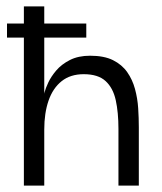

<svg xmlns="http://www.w3.org/2000/svg" viewBox="-20 -583 508 603"><path d="M352 0V-178Q352 -230 343.5 -268.5Q335 -307 311.5 -328.5Q288 -350 243 -350Q201 -350 173.5 -328Q146 -306 132.5 -267Q119 -228 119 -176V-292Q118 -285 120.5 -295Q123 -305 131.5 -323.5Q140 -342 156.5 -361.5Q173 -381 199.5 -394.5Q226 -408 263 -408Q307 -408 335 -394Q363 -380 379.5 -356.5Q396 -333 404 -303.5Q412 -274 414 -243Q416 -212 416 -183V0ZM55 0V-563H119V0ZM251 -465H2V-509H251Z"/></svg>

Font: Darker Grotesque Medium
Style: Regular
Weight: 500
Designer: Gabriel Lam
Foundry: TypeRant
Version: Version 1.000;gftools[0.9.28]